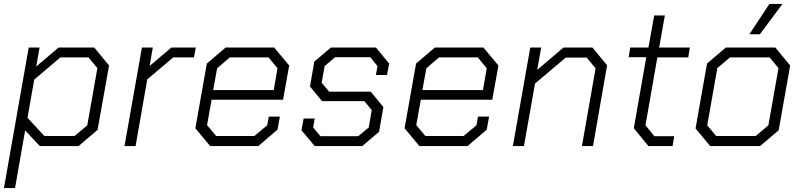

<svg xmlns="http://www.w3.org/2000/svg" viewBox="-21 -738 4054 970"><path d="M124 -498H179L162 -402L275 -498H455L530 -407L472 -82L376 0H180L106 -79L55 212H-1ZM356 -51 420 -105 471 -394 426 -448H284L152 -336L118 -143L203 -51Z M696 -498H751L735 -405L845 -498H968L959 -448H854L723 -337L664 0H608Z M966 -90 1024 -417 1119 -498H1364L1440 -407L1409 -234H1048L1025 -106L1071 -51H1264L1329 -105L1337 -149H1393L1381 -83L1284 0H1041ZM1362 -283 1381 -393 1336 -448H1140L1076 -393L1056 -283Z M1502 -80 1513 -139H1569L1561 -94L1598 -50H1789L1842 -94L1857 -182L1820 -227H1606L1545 -301L1567 -427L1651 -498H1878L1945 -417L1934 -359H1878L1886 -404L1850 -449H1672L1619 -404L1604 -320L1642 -275H1852L1916 -197L1894 -72L1809 0H1569Z M2023 -90 2081 -417 2176 -498H2421L2497 -407L2466 -234H2105L2082 -106L2128 -51H2321L2386 -105L2394 -149H2450L2438 -83L2341 0H2098ZM2419 -283 2438 -393 2393 -448H2197L2133 -393L2113 -283Z M2658 -498H2713L2693 -385L2826 -498H2972L3046 -408L2975 0H2919L2988 -393L2943 -447H2837L2682 -316L2626 0H2570Z M3181 -90 3244 -449H3155L3163 -498H3255L3284 -660H3338L3309 -498H3464L3456 -448H3300L3240 -105L3285 -50H3385L3377 0H3255Z M3493 -89 3551 -417 3646 -498H3896L3971 -407L3913 -80L3819 0H3567ZM3797 -51 3861 -105 3912 -394 3867 -448H3667L3603 -394L3552 -105L3597 -51ZM3866 -718H3932L3818 -565H3765Z"/></svg>

Font: Chakra Petch Light
Style: Italic
Weight: 300
Italic angle: -10°
Designer: Katatrad Aksorn Co.,Ltd.
Foundry: Cadson Demak Co.,Ltd.
Version: Version 1.000; ttfautohint (v1.6)